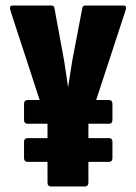

<svg xmlns="http://www.w3.org/2000/svg" viewBox="-20 -675 493 695"><path d="M165 0Q152 0 152 -14V-226L17 -639Q13 -655 26 -655H165Q176 -655 177 -646L207 -483Q213 -453 217 -423Q221 -393 226 -362H227Q232 -393 236.5 -423.5Q241 -454 247 -484L278 -646Q279 -655 289 -655H427Q440 -655 435 -639L300 -227V-14Q300 0 286 0ZM81 -89Q67 -89 67 -103V-162Q67 -175 81 -175H374Q387 -175 387 -162V-103Q387 -89 374 -89ZM81 -227Q67 -227 67 -241V-299Q67 -313 81 -313H374Q387 -313 387 -299V-241Q387 -227 374 -227Z"/></svg>

Font: Sofia Sans Extra Condensed Black
Style: Regular
Weight: 900
Designer: Botio Nikoltchev, Ani Petrova
Foundry: lettersoup
Version: Version 4.101